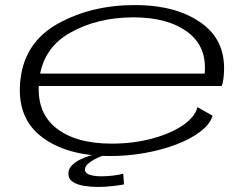

<svg xmlns="http://www.w3.org/2000/svg" viewBox="-20 -610 995 758"><path d="M415.5 6Q243 6 143.8 -70.2Q44.5 -146.5 60.5 -294.5Q77 -443.5 209 -516.8Q341 -590 512 -590Q680.5 -590 780.2 -515.2Q880 -440.5 862 -298.5Q859 -280 855.5 -270.5H133Q128.5 -165 198.5 -107Q276 -43 421.5 -43Q504.5 -43 577.8 -62.2Q651 -81.5 700 -114Q749 -146.5 759.5 -187L819.5 -153Q809 -119.5 771 -90.5Q733 -61.5 676.8 -40Q620.5 -18.5 553 -6.2Q485.5 6 415.5 6ZM138.5 -319.5H788Q797.5 -424.5 723 -481.5Q645 -541.5 507 -541.5Q364.5 -541.5 256.5 -480.5Q159.5 -425.5 138.5 -319.5ZM366 128Q339 128 312 123.8Q285 119.5 267.5 108Q250 96.5 250 75.5Q250 57 263.5 43.2Q277 29.5 296 20Q315 10.5 332 5.5Q349 0.5 355.5 0H399Q395 1 381.8 6Q368.5 11 353.2 19Q338 27 326.8 37.2Q315.5 47.5 315.5 59.5Q315.5 74 333.8 80Q352 86 381 86Q403.5 86 428.2 83Q453 80 466.5 75.5L469.5 118Q458.5 120.5 428.2 124.2Q398 128 366 128Z"/></svg>

Font: Anybody UltraExpanded Light
Style: Italic
Weight: 300
Width: 9
Italic angle: -10°
Designer: Tyler Finck
Foundry: Etcetera Type Company
Version: Version 1.010; ttfautohint (v1.8.3) -l 8 -r 50 -G 200 -x 14 